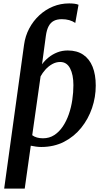

<svg xmlns="http://www.w3.org/2000/svg" viewBox="-20 -852 612 1126"><path d="M4.5 254 121 -589Q128 -641 151.5 -685.2Q175 -729.5 210.8 -762.5Q246.5 -795.5 291 -813.8Q335.5 -832 385.5 -832Q402.5 -832 416.5 -830.2Q430.5 -828.5 440.5 -824L421.5 -717.5Q405.5 -728.5 385.8 -734Q366 -739.5 342.5 -739.5Q315 -739.5 296 -729.8Q277 -720 265.5 -698.8Q254 -677.5 249 -642L226.5 -475Q242 -496.5 264.8 -515Q287.5 -533.5 316 -544.8Q344.5 -556 377.5 -556Q431.5 -556 468 -531.2Q504.5 -506.5 523 -460.5Q541.5 -414.5 541.5 -350Q541.5 -282.5 519.8 -218.5Q498 -154.5 456.5 -102.8Q415 -51 355.8 -20.5Q296.5 10 221.5 10Q207 10 191.2 7.8Q175.5 5.5 160.5 2.5L125 254ZM232 -41Q269.5 -41 298.2 -59.8Q327 -78.5 348.2 -110Q369.5 -141.5 383.5 -181.8Q397.5 -222 404 -266.2Q410.5 -310.5 410.5 -352.5Q410.5 -414 391 -451.2Q371.5 -488.5 333 -488.5Q308.5 -488.5 286.2 -476Q264 -463.5 246.5 -444Q229 -424.5 218 -404L169 -59Q181 -50 196.8 -45.5Q212.5 -41 232 -41Z"/></svg>

Font: Merriweather 48pt SemiBold
Style: Italic
Weight: 600
Italic angle: -7.8°
Designer: Eben Sorkin
Foundry: Eben Sorkin
Version: Version 2.101